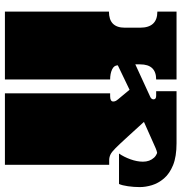

<svg xmlns="http://www.w3.org/2000/svg" viewBox="2 -758 756 801"><g transform="rotate(90 380.5 -358.0)"><path d="M29 0V-135Q29 -152 29 -156.5Q29 -161 29 -163Q29 -165 29 -171V-172Q29 -179 29 -180.5Q29 -182 29 -187.5Q29 -193 29 -209V-260Q29 -277 29 -281.5Q29 -286 29 -288Q29 -290 29 -296V-297Q29 -304 29 -305.5Q29 -307 29 -312.5Q29 -318 29 -334V-434Q96 -434 96 -500V-564Q96 -636 29 -636V-716H312V-631Q249 -631 249 -564V-544L386 -607Q395 -612 395 -620Q395 -631 380 -631H361V-716H578L643 -636H633Q625 -636 618 -635Q611 -634 599 -629Q587 -624 563 -613L489 -580L551 -512Q582 -478 598.5 -461.5Q615 -445 626 -440Q637 -435 649 -435H668V0H370V-135Q370 -152 370 -156.5Q370 -161 370 -163Q370 -165 370 -171V-172Q370 -179 370 -180.5Q370 -182 370 -187.5Q370 -193 370 -209V-260Q370 -277 370 -281.5Q370 -286 370 -288Q370 -290 370 -296V-297Q370 -304 370 -305.5Q370 -307 370 -312.5Q370 -318 370 -334V-439H382Q404 -439 404 -452Q404 -458 401 -463.5Q398 -469 384 -485L355 -520L253 -471Q253 -455 270.5 -447Q288 -439 312 -439V0ZM621 -476Q635 -496 645 -523.5Q655 -551 655 -576Q655 -604 638 -622.5Q621 -641 578 -641V-716Q634 -716 669.5 -701.5Q705 -687 725 -663.5Q745 -640 753 -613.5Q761 -587 761 -563Q761 -538 757.5 -513.5Q754 -489 748 -476Z"/></g></svg>

Font: Danfo
Style: Regular
Weight: 400
Designer: Seyi Olusanya, David Udoh, Eyiyemi Adegbite, Mirko Velimirović
Version: Version 1.000